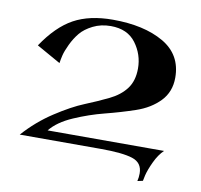

<svg xmlns="http://www.w3.org/2000/svg" viewBox="-75 -626 848 812"><g transform="rotate(10 349.5 -220.0)"><path d="M648 -351Q648 -290 609 -249.5Q570 -209 508 -188Q446 -167 381 -150.5Q316 -134 251.5 -106Q187 -78 155 -38H655Q633 -17 616.5 18Q600 53 594 78L589 102L566 107Q570 91 570 74Q570 28 527 14Q484 0 390 0H42Q98 -63 167 -108Q236 -153 289 -174.5Q342 -196 388.5 -218.5Q435 -241 460.5 -275Q486 -309 486 -362Q486 -422 450 -470.5Q414 -519 342 -519Q300 -519 266 -502Q232 -485 213 -462Q194 -439 180 -409.5Q166 -380 161.5 -361Q157 -342 155 -327L52 -385Q111 -473 178.5 -510Q246 -547 346 -547Q480 -547 564 -498.5Q648 -450 648 -351Z"/></g></svg>

Font: Uncial Antiqua
Style: Regular
Weight: 400
Designer: Astigmatic (AOETI)
Foundry: Astigmatic (AOETI)
Version: Version 1.000